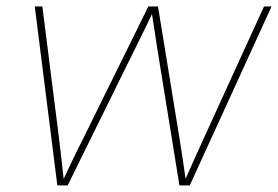

<svg xmlns="http://www.w3.org/2000/svg" viewBox="-20 -562 843 582"><path d="M153.8 0 85.4 -542.5H108.4L159.2 -140.6Q163.1 -107.4 166.7 -75.9Q170.4 -44.4 173.8 -11.2H168.9Q184.6 -44.4 199.7 -76.2Q214.8 -107.9 231.4 -140.6L429.7 -542.5H459L524.4 -140.6Q529.8 -107.9 534.4 -76.2Q539.1 -44.4 543.9 -11.2H538.6Q553.2 -44.4 567.4 -75.9Q581.5 -107.4 596.7 -140.6L780.3 -542.5H803.2L555.2 0H523.9L455.6 -421.9Q452.6 -440.9 450 -459.2Q447.3 -477.5 444.3 -495.8Q441.4 -514.2 438.5 -533.2H447.3Q438.5 -514.2 429.4 -495.8Q420.4 -477.5 411.6 -459.2Q402.8 -440.9 393.1 -421.9L185.1 0Z"/></svg>

Font: Inter 16pt Thin
Style: Italic
Weight: 250
Italic angle: -9.3988°
Version: Version 4.001;git-66647c0bb